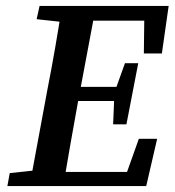

<svg xmlns="http://www.w3.org/2000/svg" viewBox="-20 -630 591 650"><path d="M5 0 13 -44 136 -57H145L134 0ZM80 0 140 -324Q154 -395 166.5 -467Q179 -539 190 -610H305L244 -285Q231 -214 218.5 -142.5Q206 -71 194 0ZM104 -565 114 -610H248L237 -552H224ZM134 0 143 -48H458L393 0L450 -160H512L475 0ZM190 -288 199 -336H400L391 -288ZM238 -560 248 -610H551L528 -449H467L469 -610L512 -560ZM363 -209 367 -307 370 -324 403 -416H448L408 -209Z"/></svg>

Font: Lisu Bosa ExtraBold
Style: Italic
Weight: 800
Italic angle: -19°
Designer: David Morse, Annie Olsen, Victor Gaultney, Frank Grießhammer (Latin)
Foundry: SIL International
Version: Version 2.000